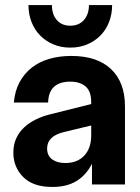

<svg xmlns="http://www.w3.org/2000/svg" viewBox="-20 -732 557 762"><path d="M188 10Q111 10 72 -29.5Q33 -69 33 -126Q33 -158 44.5 -183Q56 -208 76 -226.5Q96 -245 122.5 -258Q149 -271 178 -278L342 -319V-326Q342 -370 319.5 -389Q297 -408 259 -408Q217 -408 194.5 -387.5Q172 -367 171 -325H35Q39 -371 57.5 -405.5Q76 -440 106 -463.5Q136 -487 176 -498.5Q216 -510 263 -510Q366 -510 421 -457.5Q476 -405 476 -310V0H345V-82Q322 -37 283.5 -13.5Q245 10 188 10ZM167 -143Q167 -114 187 -99.5Q207 -85 239 -85Q287 -85 314.5 -114.5Q342 -144 342 -195V-234L234 -208Q167 -192 167 -143ZM259 -543Q222 -543 191.5 -556Q161 -569 139 -591.5Q117 -614 105 -645Q93 -676 93 -712H186Q186 -675 205.5 -652.5Q225 -630 259 -630Q293 -630 313 -652.5Q333 -675 333 -712H425Q425 -676 413 -645Q401 -614 379 -591.5Q357 -569 326.5 -556Q296 -543 259 -543Z"/></svg>

Font: CyStack Display
Style: Bold
Weight: 700
Designer: Weizhong Zhang
Foundry: 本地遙控
Version: Version 1.000;Glyphs 3.1.2 (3151)